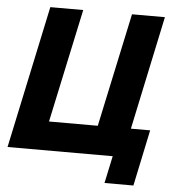

<svg xmlns="http://www.w3.org/2000/svg" viewBox="-57 -764 886 953"><g transform="rotate(5 386.0 -287.0)"><path d="M499 136 528 0H4L155 -710H319L198 -144H441L562 -710H726L606 -144H702L643 136Z"/></g></svg>

Font: Raleway ExtraBold
Style: Italic
Weight: 800
Italic angle: -12°
Designer: Matt McInerney, Pablo Impallari, Rodrigo Fuenzalida
Foundry: Matt McInerney, Pablo Impallari, Rodrigo Fuenzalida
Version: Version 4.026